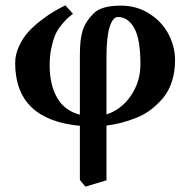

<svg xmlns="http://www.w3.org/2000/svg" viewBox="-20 -466 717 723"><path d="M508.8 -224.1C508.8 -180.2 496.7 -140.6 472.7 -105.5C448.6 -70.3 418 -46.9 380.9 -35.2V-248C380.9 -300.1 384.8 -338.8 392.8 -364C400.8 -389.2 411.1 -401.9 423.8 -401.9C449.5 -401.9 470.1 -387.9 485.6 -360.1C501.1 -332.3 508.8 -286.9 508.8 -224.1ZM301.8 236.8 380.9 212.9V6.8C399.4 4.6 417.6 1.1 435.5 -3.4C453.5 -8 472.6 -14.2 492.9 -22.2C513.3 -30.2 531.8 -40.6 548.6 -53.5C565.3 -66.3 580.7 -81.1 594.7 -97.9C608.7 -114.7 619.6 -135.2 627.4 -159.4C635.3 -183.7 639.2 -210.1 639.2 -238.8C639.2 -273.3 631 -306.1 614.7 -337.2C598.5 -368.2 574.5 -394 542.7 -414.3C511 -434.7 475.1 -444.8 435.1 -444.8C386.2 -444.8 352.2 -435.2 333 -416C312.2 -395.2 298.3 -373.5 291.3 -351.1C284.3 -328.6 280.8 -298.7 280.8 -261.2V-34.2C242.4 -43.9 213.8 -65.2 195.1 -97.9C176.4 -130.6 167 -171.4 167 -220.2C167 -243.7 169.1 -265.3 173.3 -285.2C177.6 -305 182.4 -321.2 187.7 -333.7C193.1 -346.3 200.4 -358.3 209.7 -369.9C219 -381.4 226.5 -389.9 232.2 -395.3C237.9 -400.6 245.4 -406.9 254.9 -414.1L226.1 -445.8C212.1 -439 198.3 -431.6 184.8 -423.8C171.3 -416 155.1 -404.9 136.2 -390.6C117.4 -376.3 101.1 -361.7 87.4 -346.7C73.7 -331.7 61.9 -313.7 52 -292.7C42.1 -271.7 37.1 -250.5 37.1 -229C37.1 -86.4 118.3 -7.5 280.8 7.8V211.9Z"/></svg>

Font: Linux Biolinum G
Style: Bold
Weight: 700
Designer: Philipp H. Poll
Foundry: Philipp H. Poll
Version: Version 1.1.0